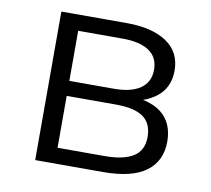

<svg xmlns="http://www.w3.org/2000/svg" viewBox="-64 -597 736 669"><g transform="rotate(10 304.0 -262.5)"><path d="M101.1 0V-525.5H333Q422.4 -525.5 473.9 -491.1Q525.3 -456.7 525.3 -391.1Q525.3 -326.5 476 -292.5Q426.7 -258.4 347 -258.4L361.1 -278.8Q455 -278.8 499.1 -244.1Q543.2 -209.5 543.2 -142.8Q543.2 -74.5 493.4 -37.3Q443.5 0 340.4 0ZM170.4 -55.8H336.6Q403.8 -55.8 438.3 -77.6Q472.8 -99.4 472.8 -146.8Q472.8 -194.7 441.9 -217.1Q410.9 -239.4 343.8 -239.4H170.4ZM170.4 -292.4H327.8Q388.8 -292.4 421.6 -315.2Q454.3 -338.1 454.3 -381.6Q454.3 -425.7 421.6 -447.7Q388.8 -469.7 327.8 -469.7H170.4Z"/></g></svg>

Font: Montserrat Thin
Style: Regular
Weight: 100
Designer: Julieta Ulanovsky
Foundry: Julieta Ulanovsky
Version: Version 9.000